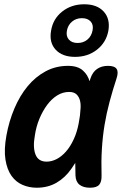

<svg xmlns="http://www.w3.org/2000/svg" viewBox="-20 -868 640 898"><path d="M152 10Q116 10 85 -3.5Q54 -17 33.5 -46Q13 -75 5.5 -121.5Q-2 -168 10 -234Q22 -301 47.5 -361Q73 -421 109.5 -465Q146 -509 193.5 -534.5Q241 -560 298 -560Q345 -560 369 -537Q390 -518 399 -488Q401 -494 403 -501Q413 -531 434 -545.5Q455 -560 485 -560Q516 -560 525.5 -545.5Q535 -531 525 -501Q507 -446 492.5 -392Q478 -338 469 -283.5Q460 -229 456.5 -171Q453 -113 455 -48Q456 -18 444 -4Q432 10 401 10Q370 10 352 -4Q334 -18 333 -48Q332 -78 332 -106Q323 -92 314 -79Q285 -37 244.5 -13.5Q204 10 152 10ZM198 -112Q221 -112 244 -123.5Q267 -135 288 -158.5Q309 -182 325 -217Q340 -249 348 -291L350 -303Q355 -328 356 -352Q359 -377 354.5 -396Q350 -415 338 -426.5Q326 -438 303 -438Q274 -438 248 -422Q222 -406 201 -378Q180 -350 164.5 -313Q149 -276 143 -234Q133 -179 146 -145.5Q159 -112 198 -112ZM331 -602Q271 -602 240 -636Q209 -670 219 -725Q228 -780 271 -814Q314 -848 374 -848Q434 -848 465 -814Q496 -780 487 -725Q477 -670 434 -636Q391 -602 331 -602ZM343 -667Q370 -667 389 -683Q408 -699 413 -726Q418 -752 404 -767.5Q390 -783 363 -783Q336 -783 317 -767Q298 -751 293 -725Q288 -699 302 -683Q316 -667 343 -667Z"/></svg>

Font: Maple Mono
Style: Bold Italic
Weight: 700
Italic angle: -10°
Monospace: yes
Designer: subframe7536
Version: Version 7.000